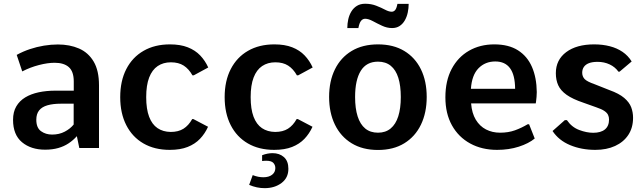

<svg xmlns="http://www.w3.org/2000/svg" viewBox="-20 -770 3351 999"><path d="M214.8 8.8Q141.1 8.8 94.5 -30Q47.9 -68.8 47.9 -146.5Q47.9 -187.5 64.7 -216.3Q81.5 -245.1 111.3 -263.2Q141.1 -281.2 181.4 -289.8Q221.7 -298.3 268.6 -298.3H363.8V-346.2Q363.8 -397.9 338.1 -420.7Q312.5 -443.4 264.2 -443.4Q228 -443.4 182.6 -431.6Q137.2 -419.9 95.7 -398.4L66.9 -484.4Q99.6 -502.4 135.5 -514.4Q171.4 -526.4 208.5 -532.5Q245.6 -538.6 281.2 -538.6Q342.8 -538.6 391.1 -517.6Q439.5 -496.6 467.3 -449.7Q495.1 -402.8 495.1 -326.2V0H392.6L379.9 -61.5Q360.8 -40 336.9 -24.2Q313 -8.3 283 0.2Q252.9 8.8 214.8 8.8ZM251 -69.8Q288.1 -69.8 316.9 -85Q345.7 -100.1 363.3 -122.1V-230.5H297.4Q255.9 -230.5 227.1 -222.2Q198.2 -213.9 183.6 -195.6Q168.9 -177.2 168.9 -147Q168.9 -105 193.4 -87.4Q217.8 -69.8 251 -69.8Z M863.3 9.8Q784.2 9.8 726.3 -23.7Q668.5 -57.1 637 -118.9Q605.5 -180.7 605.5 -264.6Q605.5 -349.1 637.2 -410.6Q668.9 -472.2 727.1 -505.6Q785.2 -539.1 864.3 -539.1Q918.5 -539.1 957 -523.9Q995.6 -508.8 1021.5 -481.7Q1047.4 -454.6 1063.5 -418.9L987.8 -377.9H981.4Q962.4 -411.6 935.8 -428.7Q909.2 -445.8 869.1 -445.8Q829.6 -445.8 800.5 -426.3Q771.5 -406.7 756.1 -366.7Q740.7 -326.7 740.7 -264.6Q740.7 -202.6 755.9 -162.6Q771 -122.6 799.6 -103.3Q828.1 -84 868.2 -83.5Q908.2 -83.5 934.8 -100.3Q961.4 -117.2 980 -150.4H986.3L1062.5 -110.4Q1046.4 -74.7 1020.5 -47.6Q994.6 -20.5 956.3 -5.4Q918 9.8 863.3 9.8Z M1406.7 9.8Q1327.6 9.8 1269.8 -23.7Q1211.9 -57.1 1180.4 -118.9Q1148.9 -180.7 1148.9 -264.6Q1148.9 -349.1 1180.7 -410.6Q1212.4 -472.2 1270.5 -505.6Q1328.6 -539.1 1407.7 -539.1Q1461.9 -539.1 1500.5 -523.9Q1539.1 -508.8 1564.9 -481.7Q1590.8 -454.6 1606.9 -418.9L1531.2 -377.9H1524.9Q1505.9 -411.6 1479.2 -428.7Q1452.6 -445.8 1412.6 -445.8Q1373 -445.8 1344 -426.3Q1314.9 -406.7 1299.6 -366.7Q1284.2 -326.7 1284.2 -264.6Q1284.2 -202.6 1299.3 -162.6Q1314.5 -122.6 1343 -103.3Q1371.6 -84 1411.6 -83.5Q1451.7 -83.5 1478.3 -100.3Q1504.9 -117.2 1523.4 -150.4H1529.8L1606 -110.4Q1589.8 -74.7 1564 -47.6Q1538.1 -20.5 1499.8 -5.4Q1461.4 9.8 1406.7 9.8ZM1356.9 209Q1315.9 209 1276.4 191.9L1294.9 141.1Q1309.6 147 1323.7 149.7Q1337.9 152.3 1350.1 152.3Q1378.9 152.3 1395.8 139.2Q1412.6 126 1412.6 104.5Q1412.6 88.9 1402.3 77.6Q1392.1 66.4 1365.2 66.4Q1360.4 66.4 1355.2 66.7Q1350.1 66.9 1343.8 67.9V37.6Q1371.6 26.9 1398.4 26.9Q1434.1 26.9 1457.3 47.4Q1480.5 67.9 1480.5 108.4Q1480.5 155.3 1444.8 182.1Q1409.2 209 1356.9 209Z M1946.8 10.3Q1866.7 10.3 1809.8 -24.4Q1752.9 -59.1 1722.7 -121.3Q1692.4 -183.6 1692.4 -265.6Q1692.4 -347.7 1722.7 -409.2Q1752.9 -470.7 1809.8 -504.9Q1866.7 -539.1 1946.8 -539.1Q2026.9 -539.1 2083.5 -504.9Q2140.1 -470.7 2170.2 -409.2Q2200.2 -347.7 2200.2 -265.6Q2200.2 -183.6 2170.2 -121.3Q2140.1 -59.1 2083.5 -24.4Q2026.9 10.3 1946.8 10.3ZM1946.8 -79.6Q1986.3 -79.6 2012.7 -101.6Q2039.1 -123.5 2052.2 -164.8Q2065.4 -206.1 2065.4 -265.1Q2065.4 -324.2 2052.5 -365.2Q2039.6 -406.2 2013.2 -427.7Q1986.8 -449.2 1946.8 -449.2Q1886.7 -449.2 1857.2 -401.6Q1827.6 -354 1827.6 -265.1Q1827.6 -206.1 1840.8 -164.6Q1854 -123 1880.4 -101.3Q1906.7 -79.6 1946.8 -79.6ZM1787.1 -624Q1787.1 -647.5 1792.2 -670.2Q1797.4 -692.9 1808.6 -710.9Q1819.8 -729 1837.4 -739.7Q1855 -750.5 1879.9 -750.5Q1911.6 -750.5 1937.7 -740.2Q1963.9 -730 1983.6 -719.5Q2003.4 -709 2018.1 -709Q2028.8 -709 2036.1 -717.8Q2043.5 -726.6 2047.9 -750H2106.4Q2106.4 -727.5 2101.6 -704.8Q2096.7 -682.1 2086.2 -663.8Q2075.7 -645.5 2059.3 -634.8Q2043 -624 2020 -624Q1993.7 -624 1968 -636Q1942.4 -647.9 1919.7 -660.2Q1897 -672.4 1879.9 -672.4Q1867.2 -672.4 1858.4 -661.4Q1849.6 -650.4 1844.7 -624Z M2566.4 9.8Q2487.3 9.8 2426.5 -23.4Q2365.7 -56.6 2331.5 -117.9Q2297.4 -179.2 2297.4 -263.7Q2297.4 -349.6 2330.1 -411.4Q2362.8 -473.1 2420.4 -506.1Q2478 -539.1 2551.8 -539.1Q2626.5 -539.1 2675 -508.3Q2723.6 -477.5 2747.8 -421.9Q2772 -366.2 2772.9 -291Q2772.9 -278.8 2771.7 -265.6Q2770.5 -252.4 2769.3 -243.2Q2768.1 -233.9 2767.6 -231.9H2431.2Q2435.1 -181.2 2455.6 -147.2Q2476.1 -113.3 2508.8 -96.4Q2541.5 -79.6 2582 -79.6Q2625 -79.6 2659.4 -92Q2693.8 -104.5 2725.6 -123.5H2732.9L2762.2 -49.3Q2731 -23.4 2679.4 -6.8Q2627.9 9.8 2566.4 9.8ZM2430.2 -308.1H2660.2Q2659.7 -379.9 2633.8 -415Q2607.9 -450.2 2557.1 -450.2Q2504.4 -450.2 2469.7 -414.8Q2435.1 -379.4 2430.2 -308.1Z M3077.6 9.8Q3005.4 9.8 2946.3 -14.9Q2887.2 -39.6 2855 -88.4L2918.9 -145H2929.7Q2954.6 -108.4 2993.4 -93.8Q3032.2 -79.1 3066.4 -79.1Q3106.4 -79.1 3127.7 -96.7Q3148.9 -114.3 3148.9 -148.4Q3148.9 -161.1 3143.8 -172.1Q3138.7 -183.1 3124.3 -192.9Q3109.9 -202.6 3082 -211.9L3016.1 -235.4Q2959.5 -254.4 2928.2 -276.6Q2897 -298.8 2884.5 -326.4Q2872.1 -354 2872.1 -389.2Q2872.1 -458.5 2926 -498.8Q2980 -539.1 3071.3 -539.1Q3115.2 -539.1 3152.6 -529.5Q3189.9 -520 3219 -500.2Q3248 -480.5 3266.6 -450.2L3203.6 -397H3197.8Q3180.7 -421.4 3152.1 -434.8Q3123.5 -448.2 3089.4 -448.2Q3062 -448.2 3044.4 -441.4Q3026.9 -434.6 3018.1 -421.9Q3009.3 -409.2 3009.3 -391.6Q3009.3 -372.6 3021.5 -359.1Q3033.7 -345.7 3074.7 -331.5L3150.9 -301.3Q3201.2 -283.2 3227.8 -260.5Q3254.4 -237.8 3264.2 -211.9Q3273.9 -186 3273.9 -157.2Q3273.9 -105.5 3249.3 -68.1Q3224.6 -30.8 3180.4 -10.5Q3136.2 9.8 3077.6 9.8Z"/></svg>

Font: Comme SemiBold
Style: Regular
Weight: 600
Version: Version 1.000;gftools[0.9.27]